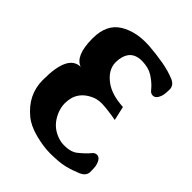

<svg xmlns="http://www.w3.org/2000/svg" viewBox="-150 -541 636 636"><g transform="rotate(45 168.0 -223.0)"><path d="M195.8 19Q163.1 19 124 8.8Q85 -1.5 62.5 -20.5Q6.3 -66.9 5.9 -134.8V-138.7Q5.9 -254.9 64 -255.4Q25.4 -269 24.9 -347.7V-350.6Q24.9 -416 69.3 -442.9Q106.4 -465.3 157.7 -465.3Q167 -465.3 176.3 -464.8Q212.4 -461.9 245.4 -456.1Q278.3 -450.2 303.7 -439.5Q323.2 -431.6 325.2 -414.1V-408.7Q325.2 -388.2 321.3 -377.4Q314 -356.9 299.8 -356.9Q292 -356.9 286.1 -362.8Q282.7 -367.2 274.9 -375.5Q262.2 -388.7 243.7 -400.4Q225.1 -412.1 195.3 -413.1H193.8Q164.1 -413.1 149.4 -396Q135.3 -378.4 134.8 -349.1Q134.8 -312 172.4 -285.2Q203.1 -263.2 256.8 -260.3L268.1 -210.9Q227.1 -218.3 200.7 -219.2H197.8Q175.8 -219.2 158.2 -209.5Q125.5 -192.9 115.7 -161.6Q111.8 -147.5 111.8 -133.3Q111.8 -114.7 119.6 -95.7Q136.7 -54.2 175.8 -39.1Q190.4 -33.2 205.1 -32.7H210.9Q241.7 -32.7 258.8 -47.4Q280.3 -64.9 293 -80.6Q299.3 -87.9 308.1 -87.9Q324.2 -87.9 331.1 -59.1Q332.5 -49.8 332.5 -36.6V-29.3Q330.6 -12.7 311.5 -3.9Q286.1 6.8 262.2 12.7Q238.3 18.6 195.8 19Z"/></g></svg>

Font: Caudex
Style: Bold
Weight: 700
Version: Version 1.01